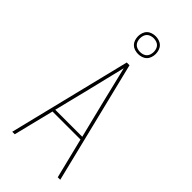

<svg xmlns="http://www.w3.org/2000/svg" viewBox="-293 -1021 1086 1086"><g transform="rotate(45 250.0 -478.0)"><path d="M58 0 239 -735H261L442 0H422L362 -242H138L78 0ZM358 -260 301 -490Q288 -543 275.5 -595.5Q263 -648 250 -700Q237 -648 224.5 -595.5Q212 -543 199 -490L142 -260ZM250 -814Q236 -814 222 -818.5Q208 -823 198 -833Q188 -843 183.5 -857Q179 -871 179 -885Q179 -899 183.5 -913Q188 -927 198 -937Q208 -947 222 -951.5Q236 -956 250 -956Q264 -956 278 -951.5Q292 -947 302 -937Q312 -927 316.5 -913Q321 -899 321 -885Q321 -871 316.5 -857Q312 -843 302 -833Q292 -823 278 -818.5Q264 -814 250 -814ZM250 -830Q261 -830 272 -833.5Q283 -837 290.5 -844.5Q298 -852 301.5 -863Q305 -874 305 -885Q305 -896 301.5 -907Q298 -918 290.5 -925.5Q283 -933 272 -936.5Q261 -940 250 -940Q239 -940 228 -936.5Q217 -933 209.5 -925.5Q202 -918 198.5 -907Q195 -896 195 -885Q195 -874 198.5 -863Q202 -852 209.5 -844.5Q217 -837 228 -833.5Q239 -830 250 -830Z"/></g></svg>

Font: Iosevka SS04 Thin
Style: Regular
Weight: 100
Monospace: yes
Designer: Belleve Invis
Foundry: Belleve Invis
Version: Version 19.0.0; ttfautohint (v1.8.4)